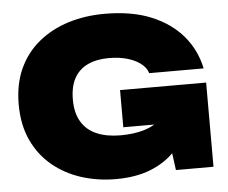

<svg xmlns="http://www.w3.org/2000/svg" viewBox="-54 -831 1084 911"><g transform="rotate(-5 488.0 -375.0)"><path d="M840 -324Q836 -258 812.5 -196.5Q789 -135 743.5 -86.5Q698 -38 628 -10Q558 18 462 18Q375 18 297.5 -7Q220 -32 160.5 -81.5Q101 -131 67 -204.5Q33 -278 33 -375Q33 -472 67 -545.5Q101 -619 162 -668.5Q223 -718 303 -743Q383 -768 476 -768Q606 -768 698.5 -729.5Q791 -691 847.5 -624Q904 -557 922 -469H663Q654 -497 627.5 -516.5Q601 -536 563 -546.5Q525 -557 478 -557Q420 -557 378 -537.5Q336 -518 313.5 -478Q291 -438 291 -375Q291 -311 316.5 -269Q342 -227 389.5 -207Q437 -187 502 -187Q565 -187 614 -201.5Q663 -216 693.5 -246.5Q724 -277 731 -324ZM518 -224V-401H928V0H749L711 -287L756 -224Z"/></g></svg>

Font: Unbounded Black
Style: Regular
Weight: 900
Designer: Luke Prowse, Jean-Baptiste Morizot, Fátima Lázaro, Florian Runge
Foundry: NaN
Version: Version 1.701;gftools[0.9.28.dev5+ged2979d]